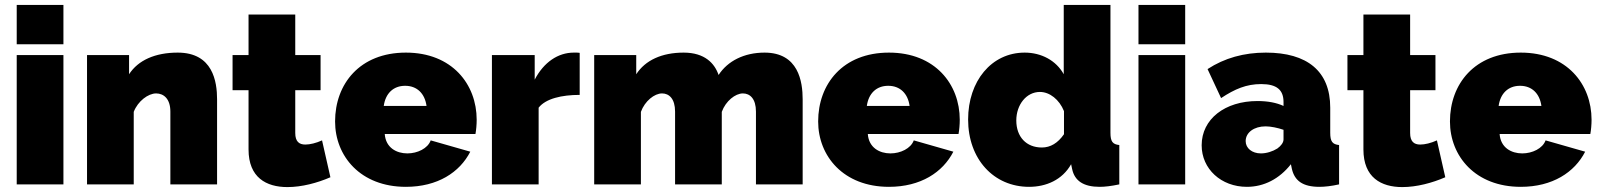

<svg xmlns="http://www.w3.org/2000/svg" viewBox="-20 -750 6508 781"><path d="M238 -570V-730H48V-570ZM238 0V-526H48V0Z M863 -346C863 -418 846 -536 703 -536C611 -536 542 -505 505 -448V-526H334V0H524V-295C541 -339 583 -370 615 -370C646 -370 673 -348 673 -296V0H863Z M1290 -179C1266 -168 1241 -162 1222 -162C1197 -162 1181 -174 1181 -209V-383H1284V-526H1181V-691H991V-526H926V-383H991V-142C991 -28 1063 11 1149 11C1208 11 1271 -6 1324 -29Z M1631 10C1760 10 1850 -49 1893 -133L1732 -179C1720 -146 1678 -126 1637 -126C1593 -126 1549 -149 1545 -205H1914C1917 -221 1919 -243 1919 -263C1919 -407 1819 -536 1631 -536C1443 -536 1343 -408 1343 -256C1343 -115 1446 10 1631 10ZM1541 -319C1548 -370 1580 -401 1628 -401C1676 -401 1708 -370 1715 -319Z M2338 -535C2335 -536 2327 -536 2314 -536C2250 -536 2192 -497 2155 -426V-526H1981V0H2171V-312C2200 -349 2265 -364 2338 -364Z M3245 -346C3245 -418 3228 -536 3090 -536C3007 -536 2940 -502 2903 -445C2887 -492 2847 -536 2761 -536C2672 -536 2605 -505 2568 -448V-526H2397V0H2587V-295C2603 -339 2642 -370 2673 -370C2702 -370 2726 -348 2726 -296V0H2916V-295C2932 -339 2971 -370 3002 -370C3031 -370 3055 -348 3055 -296V0H3245Z M3596 10C3725 10 3815 -49 3858 -133L3697 -179C3685 -146 3643 -126 3602 -126C3558 -126 3514 -149 3510 -205H3879C3882 -221 3884 -243 3884 -263C3884 -407 3784 -536 3596 -536C3408 -536 3308 -408 3308 -256C3308 -115 3411 10 3596 10ZM3506 -319C3513 -370 3545 -401 3593 -401C3641 -401 3673 -370 3680 -319Z M4166 10C4235 10 4301 -18 4337 -82L4341 -63C4351 -14 4388 10 4453 10C4474 10 4500 7 4533 0V-160C4506 -163 4497 -174 4497 -210V-730H4307V-448C4276 -504 4216 -536 4148 -536C4013 -536 3918 -420 3918 -264C3918 -103 4022 10 4166 10ZM4218 -150C4155 -150 4114 -193 4114 -260C4114 -324 4155 -376 4210 -376C4250 -376 4289 -345 4308 -298V-204C4283 -168 4253 -150 4218 -150Z M4801 -570V-730H4611V-570ZM4801 0V-526H4611V0Z M5052 10C5121 10 5184 -22 5231 -82L5235 -63C5246 -15 5279 10 5347 10C5368 10 5396 7 5427 0V-160C5400 -163 5391 -174 5391 -210V-312C5391 -461 5297 -536 5129 -536C5040 -536 4961 -514 4892 -469L4947 -351C5003 -388 5050 -408 5110 -408C5174 -408 5201 -384 5201 -335V-319C5173 -332 5138 -339 5095 -339C4963 -339 4868 -266 4868 -159C4868 -63 4947 10 5052 10ZM5109 -126C5073 -126 5047 -147 5047 -176C5047 -211 5081 -236 5128 -236C5149 -236 5178 -230 5201 -222V-183C5201 -170 5191 -157 5176 -146C5157 -134 5132 -126 5109 -126Z M5825 -179C5801 -168 5776 -162 5757 -162C5732 -162 5716 -174 5716 -209V-383H5819V-526H5716V-691H5526V-526H5461V-383H5526V-142C5526 -28 5598 11 5684 11C5743 11 5806 -6 5859 -29Z M6166 10C6295 10 6385 -49 6428 -133L6267 -179C6255 -146 6213 -126 6172 -126C6128 -126 6084 -149 6080 -205H6449C6452 -221 6454 -243 6454 -263C6454 -407 6354 -536 6166 -536C5978 -536 5878 -408 5878 -256C5878 -115 5981 10 6166 10ZM6076 -319C6083 -370 6115 -401 6163 -401C6211 -401 6243 -370 6250 -319Z"/></svg>

Font: Raleway Black
Style: Regular
Weight: 900
Designer: Matt McInerney, Pablo Impallari, Rodrigo Fuenzalida
Foundry: Matt McInerney, Pablo Impallari, Rodrigo Fuenzalida
Version: Version 3.000g; ttfautohint (v1.5) -l 8 -r 28 -G 28 -x 14 -D